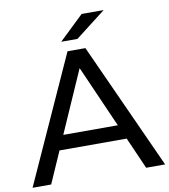

<svg xmlns="http://www.w3.org/2000/svg" viewBox="-96 -967 923 1047"><g transform="rotate(-10 366.0 -443.5)"><path d="M551 -175H179L102 0H-1L316 -700H415L733 0H628ZM516 -255 365 -598 214 -255ZM427 -887H549L381 -757H291Z"/></g></svg>

Font: Idrija
Style: Regular
Weight: 500
Designer: Julieta Ulanovsky
Foundry: Julieta Ulanovsky
Version: Version 7.200